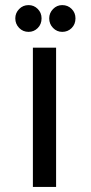

<svg xmlns="http://www.w3.org/2000/svg" viewBox="-20 -723 356 753"><path d="M109 -536H200V10H109ZM40 -651Q40 -672 55 -687.5Q70 -703 92 -703Q113 -703 128 -688Q143 -673 143 -651Q143 -628 128 -613Q113 -598 92 -598Q70 -598 55 -613.5Q40 -629 40 -651ZM173 -651Q173 -672 188 -687.5Q203 -703 224 -703Q246 -703 261 -688Q276 -673 276 -651Q276 -628 261 -613Q246 -598 224 -598Q203 -598 188 -613.5Q173 -629 173 -651Z"/></svg>

Font: AtCorfu Sans
Style: AtCorfu Sans Regular
Weight: 400
Designer: Kostas Teopoulos
Foundry: Kostas Teopoulos
Version: Version 1.00 July 8, 2025, initial release